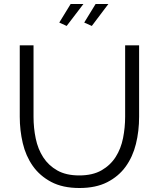

<svg xmlns="http://www.w3.org/2000/svg" viewBox="-20 -937 795 962"><path d="M377 -58Q444 -58 488.5 -83.5Q533 -109 559.5 -150.5Q586 -192 596.5 -245Q607 -298 607 -352V-710H677V-352Q677 -280 661 -215.5Q645 -151 609.5 -102Q574 -53 517 -24Q460 5 378 5Q294 5 236.5 -25.5Q179 -56 144 -106Q109 -156 94 -220Q79 -284 79 -352V-710H148V-352Q148 -296 159 -243Q170 -190 196.5 -149Q223 -108 267 -83Q311 -58 377 -58ZM314 -807 277 -824 334 -917H398ZM440 -807 402 -824 459 -917H523Z"/></svg>

Font: PTCRaleway
Style: Regular
Weight: 400
Designer: Matt McInerney, Pablo Impallari, Rodrigo Fuenzalida
Foundry: Matt McInerney, Pablo Impallari, Rodrigo Fuenzalida
Version: Version 3.000g; ttfautohint (v1.5) -l 8 -r 28 -G 28 -x 14 -D